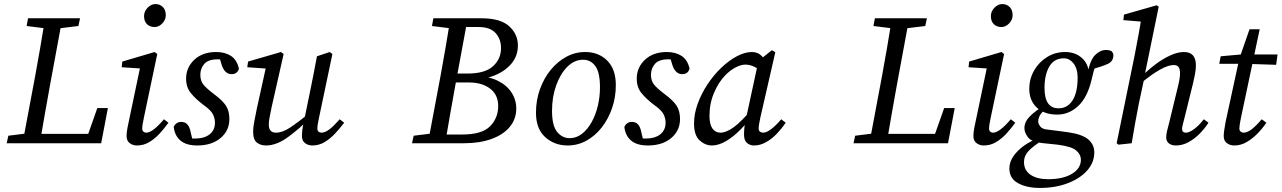

<svg xmlns="http://www.w3.org/2000/svg" viewBox="-20 -705 6308 945"><path d="M13 0 21 -37 133 -51H140L131 0ZM91 0 153 -330Q179 -471 202 -615H287L226 -285Q213 -214 200.5 -142.5Q188 -71 176 0ZM111 -577 118 -615H374L366 -577L251 -563H223ZM131 0 139 -46H457L398 0L459 -173H511L478 0Z M603 -35Q603 -46 605 -61Q607 -76 613 -103L671 -380L687 -367L579 -374L582 -402L741 -449L754 -439L688 -125Q684 -107 682 -93.5Q680 -80 680 -72Q680 -62 686 -57Q692 -52 700 -52Q731 -52 787 -118L809 -101Q789 -73 765.5 -47.5Q742 -22 714.5 -5.5Q687 11 654 11Q634 11 618.5 -0.5Q603 -12 603 -35ZM741 -572Q718 -572 703.5 -586Q689 -600 689 -626Q689 -649 706.5 -667Q724 -685 745 -685Q767 -685 781.5 -670.5Q796 -656 796 -630Q796 -608 779 -590Q762 -572 741 -572Z M931 -1 895 -31Q909 -27 917.5 -25Q926 -23 938 -23Q986 -23 1012 -44Q1038 -65 1038 -101Q1038 -123 1027.5 -143.5Q1017 -164 977 -192Q943 -218 919.5 -246.5Q896 -275 896 -318Q896 -373 936.5 -411Q977 -449 1044 -449Q1087 -449 1116.5 -430Q1146 -411 1156 -367Q1148 -340 1120 -340Q1087 -340 1072 -383L1056 -436L1085 -408Q1078 -410 1070 -411.5Q1062 -413 1051 -413Q1005 -413 985.5 -390.5Q966 -368 966 -337Q966 -308 980.5 -289.5Q995 -271 1033 -242Q1075 -211 1092 -185Q1109 -159 1109 -119Q1109 -62 1065.5 -25.5Q1022 11 951 11Q897 11 868.5 -13Q840 -37 835 -80Q839 -91 849 -98Q859 -105 871 -105Q890 -105 900.5 -94.5Q911 -84 916 -65Z M1289 11Q1263 11 1244.5 -3Q1226 -17 1226 -56Q1226 -81 1232.5 -112Q1239 -143 1244 -170L1292 -388L1299 -367L1197 -374L1201 -402L1363 -449L1376 -439L1317 -178Q1311 -150 1307 -128.5Q1303 -107 1303 -92Q1303 -52 1338 -52Q1370 -52 1408.5 -77.5Q1447 -103 1514 -157V-131Q1447 -65 1393 -27Q1339 11 1289 11ZM1517 11Q1497 11 1481.5 -0.5Q1466 -12 1466 -37Q1466 -48 1467.5 -62Q1469 -76 1475 -103L1506 -254Q1515 -298 1523.5 -341.5Q1532 -385 1540 -428L1603 -449L1616 -439L1550 -125Q1546 -107 1544 -93.5Q1542 -80 1542 -72Q1542 -62 1548 -57Q1554 -52 1562 -52Q1580 -52 1601.5 -68.5Q1623 -85 1652 -118L1674 -101Q1653 -73 1629 -47.5Q1605 -22 1577.5 -5.5Q1550 11 1517 11Z M2008 0 2016 -37 2129 -51H2135L2126 0ZM2086 0 2148 -330Q2174 -471 2197 -615H2282L2221 -285Q2208 -214 2195.5 -142.5Q2183 -71 2171 0ZM2106 -577 2113 -615H2240L2230 -563H2218ZM2126 0 2134 -43H2256Q2352 -43 2392 -83.5Q2432 -124 2432 -183Q2432 -239 2392 -269Q2352 -299 2290 -299H2181L2189 -343H2281Q2367 -343 2406.5 -379Q2446 -415 2446 -468Q2446 -513 2419 -542.5Q2392 -572 2336 -572H2233L2240 -615H2350Q2443 -615 2486 -576Q2529 -537 2529 -481Q2529 -431 2498.5 -393.5Q2468 -356 2416 -334.5Q2364 -313 2301 -313L2319 -330Q2384 -330 2429 -308Q2474 -286 2497.5 -250Q2521 -214 2521 -171Q2521 -119 2489 -80.5Q2457 -42 2399 -21Q2341 0 2265 0Z M2774 11Q2709 11 2663.5 -30Q2618 -71 2618 -150Q2618 -212 2637.5 -266Q2657 -320 2690.5 -361Q2724 -402 2767.5 -425.5Q2811 -449 2860 -449Q2926 -449 2968.5 -407Q3011 -365 3011 -286Q3011 -226 2992.5 -172.5Q2974 -119 2941.5 -77.5Q2909 -36 2866 -12.5Q2823 11 2774 11ZM2784 -25Q2817 -25 2844.5 -46.5Q2872 -68 2892 -104Q2912 -140 2922.5 -184.5Q2933 -229 2933 -275Q2933 -349 2910 -380Q2887 -411 2850 -411Q2807 -411 2772.5 -376.5Q2738 -342 2717.5 -285Q2697 -228 2697 -159Q2697 -87 2722 -56Q2747 -25 2784 -25Z M3149 -1 3113 -31Q3127 -27 3135.5 -25Q3144 -23 3156 -23Q3204 -23 3230 -44Q3256 -65 3256 -101Q3256 -123 3245.5 -143.5Q3235 -164 3195 -192Q3161 -218 3137.5 -246.5Q3114 -275 3114 -318Q3114 -373 3154.5 -411Q3195 -449 3262 -449Q3305 -449 3334.5 -430Q3364 -411 3374 -367Q3366 -340 3338 -340Q3305 -340 3290 -383L3274 -436L3303 -408Q3296 -410 3288 -411.5Q3280 -413 3269 -413Q3223 -413 3203.5 -390.5Q3184 -368 3184 -337Q3184 -308 3198.5 -289.5Q3213 -271 3251 -242Q3293 -211 3310 -185Q3327 -159 3327 -119Q3327 -62 3283.5 -25.5Q3240 11 3169 11Q3115 11 3086.5 -13Q3058 -37 3053 -80Q3057 -91 3067 -98Q3077 -105 3089 -105Q3108 -105 3118.5 -94.5Q3129 -84 3134 -65Z M3484 11Q3451 11 3423.5 -14Q3396 -39 3396 -97Q3396 -145 3414 -194.5Q3432 -244 3462 -289.5Q3492 -335 3529.5 -371Q3567 -407 3606.5 -428Q3646 -449 3681 -449Q3711 -449 3731 -427.5Q3751 -406 3769 -375L3734 -349Q3717 -364 3694.5 -375.5Q3672 -387 3649 -387Q3627 -387 3601 -373.5Q3575 -360 3550 -335Q3517 -301 3494.5 -248.5Q3472 -196 3472 -135Q3472 -93 3486.5 -72.5Q3501 -52 3526 -52Q3554 -52 3591 -78.5Q3628 -105 3686 -174L3694 -153Q3663 -106 3626.5 -69Q3590 -32 3553.5 -10.5Q3517 11 3484 11ZM3691 11Q3671 11 3656.5 -1.5Q3642 -14 3642 -42Q3642 -62 3644 -79Q3646 -96 3651 -118L3713 -405L3779 -458L3796 -448L3722 -125Q3714 -88 3714 -72Q3714 -62 3720.5 -57Q3727 -52 3736 -52Q3753 -52 3777 -70.5Q3801 -89 3825 -118L3847 -101Q3829 -74 3804.5 -48Q3780 -22 3751 -5.5Q3722 11 3691 11Z M4181 0 4189 -37 4301 -51H4308L4299 0ZM4259 0 4321 -330Q4347 -471 4370 -615H4455L4394 -285Q4381 -214 4368.5 -142.5Q4356 -71 4344 0ZM4279 -577 4286 -615H4542L4534 -577L4419 -563H4391ZM4299 0 4307 -46H4625L4566 0L4627 -173H4679L4646 0Z M4771 -35Q4771 -46 4773 -61Q4775 -76 4781 -103L4839 -380L4855 -367L4747 -374L4750 -402L4909 -449L4922 -439L4856 -125Q4852 -107 4850 -93.5Q4848 -80 4848 -72Q4848 -62 4854 -57Q4860 -52 4868 -52Q4899 -52 4955 -118L4977 -101Q4957 -73 4933.5 -47.5Q4910 -22 4882.5 -5.5Q4855 11 4822 11Q4802 11 4786.5 -0.5Q4771 -12 4771 -35ZM4909 -572Q4886 -572 4871.5 -586Q4857 -600 4857 -626Q4857 -649 4874.5 -667Q4892 -685 4913 -685Q4935 -685 4949.5 -670.5Q4964 -656 4964 -630Q4964 -608 4947 -590Q4930 -572 4909 -572Z M5022 -74Q5022 -105 5048.5 -132Q5075 -159 5120 -186L5132 -176Q5103 -148 5096.5 -134Q5090 -120 5090 -107Q5090 -96 5100 -82.5Q5110 -69 5138 -67L5231 -55Q5305 -45 5335.5 -19.5Q5366 6 5366 45Q5366 94 5331.5 133.5Q5297 173 5236 196.5Q5175 220 5098 220Q5033 220 4990.5 196.5Q4948 173 4948 124Q4948 92 4968.5 63Q4989 34 5021.5 11Q5054 -12 5091 -24L5109 -13Q5065 14 5042.5 38Q5020 62 5020 93Q5020 133 5052 155Q5084 177 5139 177Q5212 177 5256 150.5Q5300 124 5300 81Q5300 56 5277.5 36Q5255 16 5185 7L5108 -1Q5056 -7 5039 -30Q5022 -53 5022 -74ZM5191 -172Q5234 -172 5259 -211Q5284 -250 5284 -323Q5284 -367 5263.5 -393Q5243 -419 5214 -418Q5167 -417 5144 -376.5Q5121 -336 5121 -272Q5121 -171 5191 -172ZM5046 -267Q5046 -317 5070 -358.5Q5094 -400 5134 -424.5Q5174 -449 5222 -449Q5271 -449 5303.5 -421Q5336 -393 5340 -345L5333 -344Q5345 -409 5370 -434Q5395 -459 5423 -459Q5441 -459 5451 -453Q5460 -443 5460 -434Q5460 -403 5432.5 -390.5Q5405 -378 5355 -364L5376 -389Q5368 -373 5363 -355Q5358 -337 5353 -314Q5332 -225 5286.5 -183Q5241 -141 5184 -141Q5119 -141 5082.5 -176Q5046 -211 5046 -267Z M5485 7 5476 0 5565 -435Q5574 -483 5583 -530.5Q5592 -578 5599 -626L5617 -597L5509 -606L5512 -633L5673 -679L5683 -672L5614 -335L5612 -320L5585 -194Q5575 -144 5566.5 -96Q5558 -48 5550 0ZM5768 11Q5746 11 5733 0.5Q5720 -10 5720 -28Q5720 -44 5724 -60Q5728 -76 5735 -103L5774 -264Q5780 -287 5784 -308Q5788 -329 5788 -343Q5788 -367 5780 -376Q5772 -385 5757 -385Q5704 -385 5596 -296L5601 -331Q5632 -362 5668 -389Q5704 -416 5740.5 -432.5Q5777 -449 5807 -449Q5866 -449 5866 -384Q5866 -362 5861.5 -339.5Q5857 -317 5852 -295L5810 -125Q5805 -106 5801.5 -92Q5798 -78 5798 -71Q5798 -52 5817 -52Q5833 -52 5857 -69.5Q5881 -87 5905 -118L5928 -101Q5910 -73 5885 -47.5Q5860 -22 5830 -5.5Q5800 11 5768 11Z M5981 -391 5988 -428 6112 -439V-437H6268L6261 -386L6108 -391ZM6012 -104 6080 -417 6130 -561H6180L6088 -126Q6084 -108 6082 -94Q6080 -80 6080 -73Q6080 -62 6086.5 -57Q6093 -52 6101 -52Q6119 -52 6140.5 -68.5Q6162 -85 6190 -118L6213 -101Q6194 -73 6169 -47.5Q6144 -22 6115.5 -5.5Q6087 11 6055 11Q6034 11 6018.5 -0.5Q6003 -12 6003 -35Q6003 -46 6005 -61Q6007 -76 6012 -104Z"/></svg>

Font: Lisu Bosa Light
Style: Italic
Weight: 300
Italic angle: -19°
Designer: David Morse, Annie Olsen, Victor Gaultney, Frank Grießhammer (Latin)
Foundry: SIL International
Version: Version 2.000